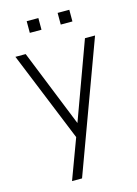

<svg xmlns="http://www.w3.org/2000/svg" viewBox="-140 -797 796 1112"><g transform="rotate(-15 258.0 -241.0)"><path d="M320.5 -652.5V-722.5H390.5V-652.5ZM135 -652.5V-722.5H205V-652.5ZM149 240 254 -42.5 255 41.5 18.5 -540H80L283 -35H251L435.5 -540H496L209 240Z"/></g></svg>

Font: Manrope ExtraLight Light
Style: Regular
Weight: 300
Version: Version 4.504